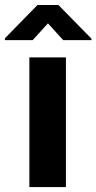

<svg xmlns="http://www.w3.org/2000/svg" viewBox="-61 -762 393 782"><path d="M207.5 -528.3V0H58.6V-528.3ZM176.8 -741.7 311.5 -604.5V-598.6H196.3L134.3 -667L72.3 -598.6H-41V-606L91.8 -741.7Z"/></svg>

Font: Roboto Condensed ExtraBold
Style: Regular
Weight: 800
Designer: Christian Robertson
Foundry: Google
Version: Version 3.008; 2023